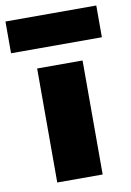

<svg xmlns="http://www.w3.org/2000/svg" viewBox="-133 -764 556 816"><g transform="rotate(-10 145.0 -356.0)"><path d="M-51 -712H341V-575H-51ZM47 0V-492H243V0Z"/></g></svg>

Font: Outfit Black
Style: Regular
Weight: 900
Designer: Rodrigo Fuenzalida
Foundry: fragTYPE
Version: Version 1.100; ttfautohint (v1.8.4.7-5d5b)